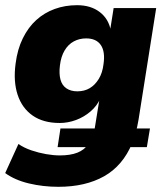

<svg xmlns="http://www.w3.org/2000/svg" viewBox="-21 -529 636 740"><path d="M204 191Q145 191 90.5 178Q36 165 -1 138L50 26Q72 41 100 50.5Q128 60 156.5 65Q185 70 210 70Q250 70 277 59.5Q304 49 320 26L331 38H201L212 -34H355L341 -22Q343 -28 344 -34Q345 -40 346 -46L363 -151L366 -150Q353 -121 328 -99.5Q303 -78 272 -66.5Q241 -55 209 -55Q146 -55 105 -83.5Q64 -112 47 -163.5Q30 -215 39 -283Q46 -339 67 -381.5Q88 -424 119 -452Q150 -480 190 -494.5Q230 -509 276 -509Q329 -509 363.5 -482.5Q398 -456 406 -411L403 -410L417 -498H581L513 -68Q511 -56 508 -42Q505 -28 502 -18L492 -34H557L545 38H468L488 24Q452 110 380 150.5Q308 191 204 191ZM277 -177Q304 -177 324.5 -189Q345 -201 359.5 -224.5Q374 -248 378 -282Q385 -330 367.5 -355.5Q350 -381 311 -381Q285 -381 263.5 -369.5Q242 -358 228 -334.5Q214 -311 210 -277Q206 -245 212 -222.5Q218 -200 235 -188.5Q252 -177 277 -177Z"/></svg>

Font: Nunito Sans 10pt SemiCondensed Black
Style: Italic
Weight: 900
Width: 4
Italic angle: -9°
Designer: Vernon Adams
Foundry: Vernon Adams
Version: Version 3.101;gftools[0.9.27]